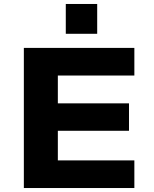

<svg xmlns="http://www.w3.org/2000/svg" viewBox="-20 -946 775 966"><path d="M100 0V-705H656V-566H271V-426H629V-288H271V-139H656V0ZM311 -776V-926H469V-776Z"/></svg>

Font: Nunito Sans 7pt SemiExpanded ExtraBold
Style: Regular
Weight: 800
Width: 6
Designer: Vernon Adams
Foundry: Vernon Adams
Version: Version 3.101;gftools[0.9.27]